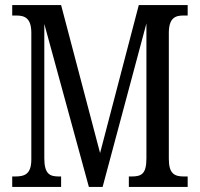

<svg xmlns="http://www.w3.org/2000/svg" viewBox="-20 -734 785 754"><path d="M28 0H220V-41H211C176 -41 154 -50 154 -113V-640L329 0H383L555 -642V-113C555 -52 537 -41 497 -41H486V0H717V-41H702C665 -41 643 -52 643 -110V-604C643 -662 667 -673 699 -673H717V-714H525L373 -133L220 -714H28V-673H45C78 -673 103 -662 103 -605V-108C103 -51 78 -41 40 -41H28Z"/></svg>

Font: Noto Serif Armenian ExtraCondensed
Style: Regular
Weight: 400
Width: 2
Designer: Monotype Design Team
Foundry: Monotype Imaging Inc.
Version: Version 2.008